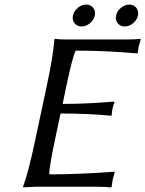

<svg xmlns="http://www.w3.org/2000/svg" viewBox="-20 -818 636 841"><path d="M495.6 -716.3Q484.4 -730.5 488.5 -750Q492.7 -769.5 509.8 -783.7Q526.9 -797.9 546.4 -797.9Q565.9 -797.9 577.1 -783.7Q588.4 -769.5 584.2 -750Q580.1 -730.5 563 -716.3Q545.9 -702.1 526.4 -702.1Q506.8 -702.1 495.6 -716.3ZM306.6 -716.3Q295.4 -730.5 299.6 -750Q303.7 -769.5 320.8 -783.7Q337.9 -797.9 357.4 -797.9Q377 -797.9 388.2 -783.7Q399.4 -769.5 395.3 -750Q391.1 -730.5 374 -716.3Q356.9 -702.1 337.4 -702.1Q317.9 -702.1 306.6 -716.3ZM219.7 -200.2Q194.3 -81.5 196.3 -54.2Q255.9 -54.2 326.9 -57.1Q397.9 -60.1 439.5 -63L481 -65.9L482.4 -62Q477.1 -45.9 473.1 -28.8Q473.1 -27.8 469.2 0L466.3 2.9Q442.9 0 407.2 0H133.8L81.5 2.9L81.1 0Q105.5 -67.9 133.3 -200.2L185.5 -444.8Q212.9 -574.2 218.3 -645L220.7 -647.9Q237.3 -645 271 -645H534.2Q570.3 -645 594.7 -647.9L596.2 -645Q588.4 -617.7 587.4 -613.8Q585.4 -604 584 -587.9L581.1 -584Q445.3 -596.2 311.5 -596.2Q297.4 -568.4 271.5 -444.8L254.4 -362.8Q359.4 -362.8 479.5 -373L481.4 -370.1Q475.6 -356.4 472.7 -341.8Q469.7 -326.7 469.7 -314L466.3 -311Q370.1 -320.8 245.1 -320.8Z"/></svg>

Font: Linux Biolinum
Style: Italic
Weight: 400
Italic angle: -12°
Designer: Philipp H. Poll
Foundry: Philipp H. Poll
Version: Version 1.1.3 ; ttfautohint (v0.9)